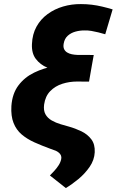

<svg xmlns="http://www.w3.org/2000/svg" viewBox="-20 -742 580 954"><path d="M539.6 -695.3 502.9 -571.8Q485.8 -576.7 468.8 -581.1Q451.7 -585.4 434.1 -588.4Q416.5 -591.3 398.4 -590.8Q376 -590.8 354.2 -584.7Q332.5 -578.6 316.7 -564.5Q300.8 -550.3 296.4 -525.4Q293.5 -509.3 298.3 -498.5Q303.2 -487.8 313.5 -481.4Q323.7 -475.1 336.9 -472.4Q350.1 -469.7 363.8 -469.2L445.8 -468.8L429.7 -379.4L363.8 -379.9Q328.6 -380.4 289.1 -385.7Q249.5 -391.1 214.6 -406Q179.7 -420.9 158.2 -449Q136.7 -477.1 138.7 -522.5Q140.6 -572.3 161.4 -609.6Q182.1 -647 216.6 -672.1Q251 -697.3 293.7 -709.7Q336.4 -722.2 382.3 -721.7Q410.2 -721.7 436.3 -718.5Q462.4 -715.3 488 -709.2Q513.7 -703.1 539.6 -695.3ZM358.4 -423.3 437.5 -422.9 422.4 -336.4 362.8 -336.9Q324.7 -336.9 289.6 -325.7Q254.4 -314.5 229.7 -289.3Q205.1 -264.2 199.2 -222.7Q195.3 -193.4 205.8 -174.3Q216.3 -155.3 236.8 -143.6Q257.3 -131.8 282.2 -124.5L321.3 -113.3Q354.5 -104 384.8 -89.4Q415 -74.7 433.8 -49.8Q452.6 -24.9 450.7 14.6Q448.7 53.2 425.5 86.9Q402.3 120.6 369.9 147.5Q337.4 174.3 307.1 192.4L228 129.9Q238.8 119.1 250.5 106.2Q262.2 93.3 271.5 78.9Q280.8 64.5 284.2 48.3Q286.1 38.6 283 30.8Q279.8 22.9 272.9 17.1Q266.1 11.2 257.8 7.3L228.5 -3.4Q187 -18.6 150.6 -34.9Q114.3 -51.3 87.6 -74Q61 -96.7 47.4 -130.9Q33.7 -165 36.6 -215.3Q41 -277.3 71.8 -317.9Q102.5 -358.4 149.9 -381.3Q197.3 -404.3 252 -413.8Q306.6 -423.3 358.4 -423.3Z"/></svg>

Font: Roboto Black
Style: Italic
Weight: 900
Italic angle: -12°
Designer: Christian Robertson
Foundry: Google
Version: Version 3.0; 2020